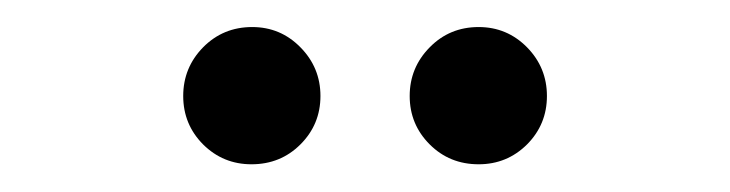

<svg xmlns="http://www.w3.org/2000/svg" viewBox="-20 -966 540 142"><path d="M334 -844.5Q312.5 -844.5 297.8 -859.2Q283 -874 283 -895Q283 -916 297.8 -931Q312.5 -946 334 -946Q355 -946 369.8 -931Q384.5 -916 384.5 -895Q384.5 -874 369.8 -859.2Q355 -844.5 334 -844.5ZM166 -844.5Q145 -844.5 130.2 -859.2Q115.5 -874 115.5 -895Q115.5 -916 130.2 -931Q145 -946 166.5 -946Q187.5 -946 202.2 -931Q217 -916 217 -895Q217 -874 202.2 -859.2Q187.5 -844.5 166 -844.5Z"/></svg>

Font: Bodoni Moda SC 9pt Medium
Style: Regular
Weight: 500
Designer: Owen Earl
Foundry: indestructible type
Version: Version 2.005